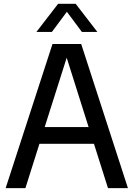

<svg xmlns="http://www.w3.org/2000/svg" viewBox="-20 -966 686 986"><path d="M534.5 0 462.5 -227.5H182.5L110.5 0H9L249.5 -740H397L637 0ZM209.5 -313.5H435L322.5 -669.5ZM480 -802H400.5L323.5 -905.5L246.5 -802H167L278.5 -946.5H368.5Z"/></svg>

Font: Encode Sans Semi Condensed Medium
Style: Regular
Weight: 500
Width: 4
Designer: Multiple Designers
Foundry: Impallari Type
Version: Version 2.000